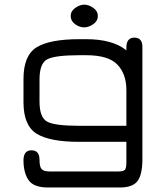

<svg xmlns="http://www.w3.org/2000/svg" viewBox="-20 -622 728 842"><path d="M604.5 75.2Q604.5 142.6 583.5 171.4Q562.5 200.2 505.9 200.2H190.4Q127 200.2 105 167.5Q83 134.8 83 81.1Q83 37.1 118.2 37.1Q153.3 37.1 153.3 79.1Q153.3 108.4 162.1 119.1Q170.9 129.9 197.3 129.9H499Q521.5 129.9 527.8 122.6Q534.2 115.2 534.2 90.8V0H327.1Q198.2 0 140.6 -35.6Q83 -71.3 83 -173.8V-276.4Q83 -378.9 140.6 -414.6Q198.2 -450.2 329.1 -450.2H357.4Q473.6 -450.2 534.2 -401.4V-413.1Q534.2 -457 569.3 -457Q604.5 -457 604.5 -416ZM327.1 -70.3H534.2V-227.5Q534.2 -296.9 495.1 -338.4Q456.1 -379.9 357.4 -379.9H329.1Q220.7 -379.9 187 -361.8Q153.3 -343.8 153.3 -273.4V-176.8Q153.3 -106.4 187 -88.4Q220.7 -70.3 327.1 -70.3ZM349.6 -502Q328.1 -502 309.1 -516.1Q290 -530.3 290 -551.8Q290 -573.2 310.1 -587.4Q330.1 -601.6 349.6 -601.6Q369.1 -601.6 389.2 -587.4Q409.2 -573.2 409.2 -551.8Q409.2 -530.3 389.2 -516.1Q369.1 -502 349.6 -502Z"/></svg>

Font: Jura
Style: DemiBold
Weight: 600
Version: Version 2.4